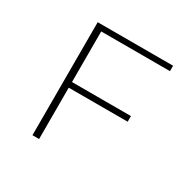

<svg xmlns="http://www.w3.org/2000/svg" viewBox="-112 -569 673 677"><g transform="rotate(30 224.0 -230.0)"><path d="M128 -438V-232H368V-209H128V0H101V-460H408V-438Z"/></g></svg>

Font: Ysabeau SC Extralight
Style: Regular
Weight: 200
Designer: Christian Thalmann (Catharsis Fonts)
Version: Version 0.003